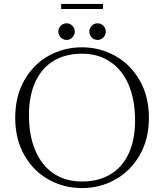

<svg xmlns="http://www.w3.org/2000/svg" viewBox="-20 -949 836 978"><path d="M57.5 -349Q57.5 -458 103.5 -539.5Q149.5 -621 227.2 -664.5Q305 -708 397.5 -708Q488.5 -708 566.8 -664.5Q645 -621 691.8 -539.2Q738.5 -457.5 738.5 -349Q738.5 -240.5 691.8 -159Q645 -77.5 567 -34.2Q489 9 397.5 9Q305.5 9 227.8 -34.2Q150 -77.5 103.8 -158.8Q57.5 -240 57.5 -349ZM668 -335.5Q668 -440 635.5 -516.5Q603 -593 542 -634.2Q481 -675.5 397.5 -675.5Q313.5 -675.5 252.8 -638.8Q192 -602 159.8 -531.5Q127.5 -461 127.5 -362.5Q127.5 -258.5 160 -182.2Q192.5 -106 253.2 -65.2Q314 -24.5 397.5 -24.5Q481.5 -24.5 542.2 -60.8Q603 -97 635.5 -166.8Q668 -236.5 668 -335.5ZM435 -788Q435 -799.5 440.8 -809.2Q446.5 -819 456 -824.8Q465.5 -830.5 477 -830.5Q488 -830.5 497.8 -824.8Q507.5 -819 513.2 -809.2Q519 -799.5 519 -788Q519 -776.5 513.2 -766.8Q507.5 -757 497.8 -751.2Q488 -745.5 477 -745.5Q465.5 -745.5 456 -751.2Q446.5 -757 440.8 -766.8Q435 -776.5 435 -788ZM277 -788Q277 -799.5 282.8 -809.2Q288.5 -819 298.2 -824.8Q308 -830.5 319.5 -830.5Q330.5 -830.5 340 -824.8Q349.5 -819 355.2 -809.2Q361 -799.5 361 -788Q361 -776.5 355.2 -766.8Q349.5 -757 340 -751.2Q330.5 -745.5 319.5 -745.5Q308 -745.5 298.2 -751.2Q288.5 -757 282.8 -766.8Q277 -776.5 277 -788ZM291.5 -929H504.5V-903H291.5Z"/></svg>

Font: Didactic
Style: Regular
Weight: 400
Designer: Tyler Finck
Foundry: Etcetera Type Co
Version: Version 3.007;FEAKit 1.0